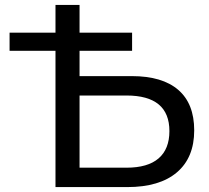

<svg xmlns="http://www.w3.org/2000/svg" viewBox="-20 -762 851 782"><path d="M206 0V-555H19V-629H206V-742H304V-629H518V-555H304V-452H517Q641 -452 706 -396Q771 -340 771 -231Q771 -120 700.5 -60Q630 0 498 0ZM304 -79H495Q582 -79 626 -117Q670 -155 670 -228Q670 -373 495 -373H304Z"/></svg>

Font: Montserrat Z Med
Style: Regular
Weight: 500
Designer: Julieta Ulanovsky
Foundry: Julieta Ulanovsky
Version: Version 8.000